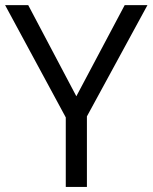

<svg xmlns="http://www.w3.org/2000/svg" viewBox="-20 -734 599 754"><path d="M279.8 -356 469.7 -713.9H559.1L321.3 -276.9V0H238.3V-272.9L0 -713.9H90.8Z"/></svg>

Font: Open Sans
Style: Regular
Weight: 400
Designer: Monotype Design Team
Foundry: Monotype Imaging Inc.
Version: Version 3.000; ttfautohint (v1.8.4)